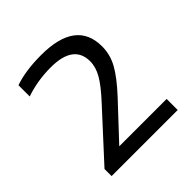

<svg xmlns="http://www.w3.org/2000/svg" viewBox="-144 -920 718 718"><g transform="rotate(-45 215.0 -561.0)"><path d="M44.5 -308V-345.5L212.5 -528.5Q255.5 -575 273.5 -606.5Q291.5 -638 291.5 -668Q291.5 -756.5 171 -756.5Q134.5 -756.5 100.8 -750.8Q67 -745 38.5 -735V-794.5Q95.5 -814.5 178 -814.5Q362.5 -814.5 362.5 -676Q362.5 -633 341.2 -594.2Q320 -555.5 269.5 -501L143.5 -366.5H394V-308Z"/></g></svg>

Font: Encode Sans Exp
Style: Regular
Weight: 400
Width: 7
Designer: Multiple Designers
Foundry: Impallari Type
Version: Version 3.002; ttfautohint (v1.8.3) -l 8 -r 50 -G 200 -x 14 